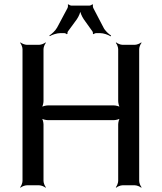

<svg xmlns="http://www.w3.org/2000/svg" viewBox="-20 -856 747 887"><path d="M623 -20V-629C623 -638 629 -653 634 -658L632 -660C627 -655 612 -649 603 -649H546C537 -649 522 -655 517 -660L515 -658C520 -653 526 -638 526 -629V-389C526 -380 530 -363 535 -358L537 -360C532 -365 515 -369 506 -369H201C192 -369 175 -365 170 -360L172 -358C177 -363 181 -380 181 -389V-629C181 -638 187 -653 192 -658L190 -660C185 -655 170 -649 161 -649H104C95 -649 80 -655 75 -660L73 -658C78 -653 84 -638 84 -629V-20C84 -11 78 4 73 9L75 11C80 6 95 0 104 0H161C170 0 185 6 190 11L192 9C187 4 181 -11 181 -20V-281C181 -290 177 -307 172 -312L170 -310C175 -305 192 -301 201 -301H506C515 -301 532 -305 537 -310L535 -312C530 -307 526 -290 526 -281V-20C526 -11 520 4 515 9L517 11C522 6 537 0 546 0H603C612 0 627 6 632 11L634 9C629 4 623 -11 623 -20ZM259 -703H278C281 -703 287 -700 288 -698L292 -700C291 -702 292 -709 294 -711L335 -767C344 -780 353 -801 353 -813H349C349 -801 358 -780 367 -767L407 -711C409 -709 410 -702 409 -700L413 -698C414 -700 420 -703 423 -703H442C459 -703 481 -695 491 -688L493 -692C483 -698 465 -714 458 -729L411 -819C409 -823 408 -832 410 -834L407 -836C405 -834 397 -830 393 -830H310C306 -830 298 -834 297 -836L293 -834C295 -832 294 -823 292 -819L244 -729C236 -714 218 -698 208 -692L210 -689C220 -695 242 -703 259 -703Z"/></svg>

Font: Gamestation Storm
Style: Regular
Weight: 400
Designer: Jonas Hecksher
Foundry: Jonas Hecksher, Playtypeª, e-types AS
Version: Version 1.003